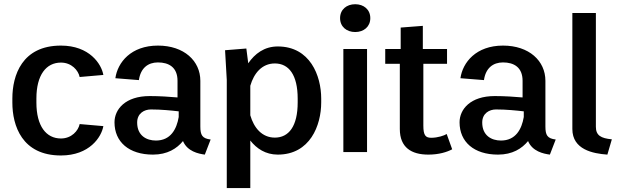

<svg xmlns="http://www.w3.org/2000/svg" viewBox="-20 -738 2994 932"><path d="M40 -240C40 -128.3 86.7 16.7 275.8 16.7C414.2 16.7 472.5 -72.5 481.7 -125.8L366.7 -135.8C360 -103.3 327.5 -65.8 275.8 -65.8C204.2 -65.8 156.7 -125.8 156.7 -240V-260C156.7 -374.2 204.2 -434.2 275.8 -434.2C327.5 -434.2 360 -396.7 366.7 -364.2L481.7 -374.2C472.5 -427.5 414.2 -516.7 275.8 -516.7C86.7 -516.7 40 -371.7 40 -260Z M535.8 -144.2C535.8 -49.2 605.8 12.5 722.5 12.5C792.5 12.5 838.3 -16.7 868.3 -53.3C889.2 -3.3 942.5 8.3 974.2 12.5L1002.5 -60.8C961.7 -65.8 952.5 -81.7 952.5 -124.2V-345.8C952.5 -442.5 873.3 -516.7 746.7 -516.7C615.8 -516.7 550.8 -435 540 -358.3L654.2 -349.2C662.5 -407.5 698.3 -435 746.7 -435C799.2 -435 841.7 -411.7 841.7 -345.8V-265C803.3 -268.3 755 -271.7 706.7 -271.7C588.3 -271.7 535.8 -207.5 535.8 -144.2ZM847.5 -197.5V-170C837.5 -110.8 808.3 -55.8 736.7 -55.8C691.7 -55.8 645.8 -79.2 645.8 -143.3C645.8 -188.3 680.8 -206.7 712.5 -206.7C761.7 -206.7 811.7 -201.7 847.5 -197.5Z M1539.2 -259.2C1539.2 -370.8 1485 -512.5 1328.3 -512.5C1262.5 -512.5 1216.7 -476.7 1185 -430.8L1175.8 -502.5L1072.5 -494.2L1080.8 -350V175H1195V-55.8C1225.8 -16.7 1269.2 12.5 1328.3 12.5C1485 12.5 1539.2 -129.2 1539.2 -240.8ZM1195 -178.3V-321.7C1212.5 -382.5 1251.7 -430 1314.2 -430C1381.7 -430 1425 -375 1425 -259.2V-240.8C1425 -125 1381.7 -70 1314.2 -70C1251.7 -70 1212.5 -117.5 1195 -178.3Z M1646.7 0H1761.7V-500H1646.7ZM1704.2 -717.5C1662.5 -717.5 1630.8 -691.7 1630.8 -650C1630.8 -608.3 1662.5 -582.5 1704.2 -582.5C1745.8 -582.5 1777.5 -608.3 1777.5 -650C1777.5 -691.7 1745.8 -717.5 1704.2 -717.5Z M1850 -428.3H1920.8V-111.7C1920.8 -21.7 1977.5 12.5 2059.2 12.5C2110.8 12.5 2150 0 2175 -13.3L2148.3 -87.5C2136.7 -80 2105 -69.2 2073.3 -69.2C2045.8 -69.2 2035 -80.8 2035 -128.3V-428.3H2150V-500H2032.5V-612.5L1925 -604.2V-500H1850Z M2210.8 -144.2C2210.8 -49.2 2280.8 12.5 2397.5 12.5C2467.5 12.5 2513.3 -16.7 2543.3 -53.3C2564.2 -3.3 2617.5 8.3 2649.2 12.5L2677.5 -60.8C2636.7 -65.8 2627.5 -81.7 2627.5 -124.2V-345.8C2627.5 -442.5 2548.3 -516.7 2421.7 -516.7C2290.8 -516.7 2225.8 -435 2215 -358.3L2329.2 -349.2C2337.5 -407.5 2373.3 -435 2421.7 -435C2474.2 -435 2516.7 -411.7 2516.7 -345.8V-265C2478.3 -268.3 2430 -271.7 2381.7 -271.7C2263.3 -271.7 2210.8 -207.5 2210.8 -144.2ZM2522.5 -197.5V-170C2512.5 -110.8 2483.3 -55.8 2411.7 -55.8C2366.7 -55.8 2320.8 -79.2 2320.8 -143.3C2320.8 -188.3 2355.8 -206.7 2387.5 -206.7C2436.7 -206.7 2486.7 -201.7 2522.5 -197.5Z M2758.3 -111.7C2758.3 -11.7 2858.3 7.5 2928.3 12.5L2950 -61.7C2896.7 -66.7 2872.5 -80.8 2872.5 -122.5V-675H2758.3Z"/></svg>

Font: Boon SemiBold
Style: Regular
Weight: 600
Designer: Sungsit Sawaiwan
Foundry: FontUni
Version: Version 2.0